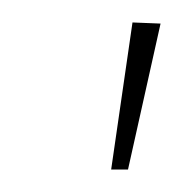

<svg xmlns="http://www.w3.org/2000/svg" viewBox="-20 -754 163 171"><path d="M98 -734 123 -733 94 -603H79Z"/></svg>

Font: Fira Sans Condensed Thin
Style: Italic
Weight: 250
Width: 3
Italic angle: -8°
Designer: Carrois Corporate & Edenspiekermann AG
Foundry: Carrois Corporate GbR & Edenspiekermann AG
Version: Version 4.203